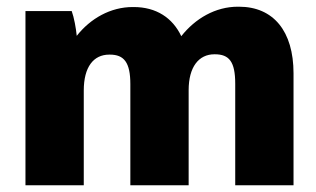

<svg xmlns="http://www.w3.org/2000/svg" viewBox="-20 -553 943 573"><path d="M56 0H230V-283C230 -353 259 -390 306 -390H308C350 -390 369 -367 369 -302V0H543V-284C543 -353 573 -391 620 -391H621C664 -391 682 -369 682 -303V0H856V-334C856 -460 796 -533 693 -533H690C623 -533 563 -498 521 -445C495 -500 446 -532 379 -532H376C310 -532 250 -498 209 -446C207 -468 201 -501 194 -520H56Z"/></svg>

Font: Fixel Text ExtraBold
Style: Regular
Weight: 800
Width: 4
Designer: AlfaBravo + MacPaw
Foundry: Kyrylo Tkachov, Marchela Mozhyna, Serhii Makarenko, Maria Weinstein, Zakhar Kryvoshyya
Version: Version 1.211